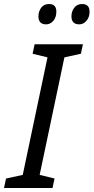

<svg xmlns="http://www.w3.org/2000/svg" viewBox="-56 -934 465 954"><path d="M-36 0 -26 -47 57 -65 180 -649 106 -667 116 -714H356L346 -667L264 -649L141 -65L215 -47L205 0ZM338 -813Q358 -813 373.5 -830.5Q389 -848 389 -876Q389 -914 352 -914Q327 -914 313 -895.5Q299 -877 299 -853Q299 -813 338 -813ZM173 -813Q194 -813 209 -830.5Q224 -848 224 -876Q224 -914 188 -914Q162 -914 148.5 -895.5Q135 -877 135 -853Q135 -813 173 -813Z"/></svg>

Font: Noto Sans UI SemiCondensed
Style: Italic
Weight: 400
Width: 4
Italic angle: -12°
Designer: Monotype Design Team
Foundry: Monotype Imaging Inc.
Version: Version 1.901